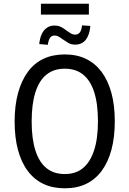

<svg xmlns="http://www.w3.org/2000/svg" viewBox="-20 -1008 699 1037"><path d="M330 9Q265 9 215 -14.5Q165 -38 130 -84.5Q95 -131 77 -198.5Q59 -266 59 -352Q59 -438 77.5 -505.5Q96 -573 130.5 -620Q165 -667 215 -690.5Q265 -714 330 -714Q395 -714 444.5 -690Q494 -666 528.5 -620Q563 -574 581.5 -507Q600 -440 600 -353Q600 -267 582 -199.5Q564 -132 529 -85Q494 -38 444.5 -14.5Q395 9 330 9ZM330 -68Q389 -68 428 -100Q467 -132 488 -195.5Q509 -259 509 -353Q509 -448 488.5 -511Q468 -574 428.5 -605.5Q389 -637 330 -637Q271 -637 231.5 -605.5Q192 -574 171.5 -510.5Q151 -447 151 -352Q151 -258 171.5 -194.5Q192 -131 231.5 -99.5Q271 -68 330 -68ZM201 -929V-988H460V-929ZM386 -767Q363 -767 347.5 -777Q332 -787 320 -795Q311 -801 300 -808.5Q289 -816 274 -816Q258 -816 250 -803.5Q242 -791 238 -766L192 -770Q195 -801 205 -823Q215 -845 232.5 -857.5Q250 -870 274 -870Q297 -870 314 -860Q331 -850 342 -841Q351 -835 362 -828Q373 -821 386 -821Q403 -821 412 -834Q421 -847 423 -871L468 -868Q464 -820 443.5 -793.5Q423 -767 386 -767Z"/></svg>

Font: Nunito Sans 10pt Condensed Medium
Style: Regular
Weight: 500
Width: 3
Designer: Vernon Adams
Foundry: Vernon Adams
Version: Version 3.101;gftools[0.9.27]